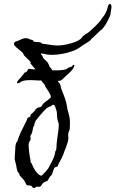

<svg xmlns="http://www.w3.org/2000/svg" viewBox="-20 -924 581 966"><path d="M355 -595C354 -597 352 -598 350 -598C346 -598 344 -591 341 -589C337 -587 329 -586 323 -583C322 -583 319 -579 317 -578C308 -572 286 -570 263 -570H243L240 -576C237 -581 232 -584 229 -590C226 -596 224 -604 221 -608C216 -616 206 -622 199 -630C196 -634 194 -641 192 -645C190 -648 186 -649 186 -652C186 -653 187 -654 188 -656C195 -653 200 -654 207 -652C217 -649 229 -648 242 -648C273 -648 310 -655 336 -664C366 -673 373 -680 398 -697C414 -708 437 -718 441 -730C449 -733 485 -774 493 -776C508 -795 512 -797 534 -845V-844C535 -844 541 -888 541 -887C541 -899 538 -904 533 -904C528 -904 522 -896 521 -883C516 -863 503 -843 492 -831C490 -828 490 -825 487 -822C471 -802 447 -780 430 -765C418 -755 408 -751 398 -743C393 -738 390 -731 384 -727C363 -709 302 -695 269 -695C246 -695 207 -703 202 -703C200 -703 199 -703 197 -703C192 -703 189 -709 185 -710C174 -714 161 -711 152 -714C150 -714 146 -720 145 -722C141 -724 137 -724 134 -725C124 -729 120 -732 108 -732C95 -732 76 -720 68 -718C57 -714 52 -715 50 -703C50 -688 96 -664 98 -652C98 -643 134 -617 134 -611C134 -609 133 -607 133 -606C133 -605 133 -605 134 -604C141 -595 150 -585 158 -576C155 -575 153 -575 150 -575C141 -575 130 -578 125 -578C122 -578 114 -560 109 -560C108 -560 106 -560 105 -560C105 -560 92 -543 87 -537C80 -527 66 -519 66 -508C66 -506 66 -505 69 -505C79 -505 83 -513 93 -516C104 -520 122 -521 137 -521C154 -521 166 -519 170 -519C177 -519 183 -519 188 -519C191 -511 206 -500 207 -492C207 -486 236 -453 236 -436C236 -430 211 -415 199 -404C195 -401 191 -390 185 -386C181 -383 175 -385 170 -382C161 -378 157 -370 152 -364C146 -356 133 -347 133 -345C133 -343 134 -341 134 -340C134 -336 120 -333 119 -331C117 -329 117 -323 115 -320C88 -266 78 -248 68 -215C67 -213 62 -206 61 -204C58 -195 57 -187 57 -179C57 -164 54 -145 54 -126C54 -118 60 -100 61 -95C63 -81 64 -74 68 -62C70 -57 74 -56 76 -51C80 -34 88 -34 98 -21C106 -11 111 4 115 8C118 9 130 8 137 11C145 15 141 22 152 22C158 22 160 15 165 15C168 15 173 16 176 16C188 16 191 1 196 -3C207 -12 221 -12 221 -18C221 -17 230 -33 232 -36C234 -39 238 -41 240 -43C246 -56 248 -70 254 -80C258 -85 272 -84 272 -91C272 -99 292 -127 298 -146C307 -174 324 -205 324 -231C324 -236 323 -241 323 -246C322 -257 330 -267 331 -276C331 -287 332 -298 332 -309C332 -334 326 -348 320 -372C317 -384 316 -399 312 -412C306 -435 295 -459 287 -481C285 -487 285 -494 283 -499C281 -504 275 -509 272 -514L271 -517C282 -517 288 -518 297 -528C318 -550 347 -567 355 -595ZM276 -298C276 -271 267 -229 265 -200C264 -189 265 -180 262 -167C261 -166 258 -164 258 -160C256 -140 245 -118 236 -102C224 -79 225 -77 207 -58C198 -48 190 -40 188 -40C176 -40 153 -65 141 -98C139 -103 133 -108 133 -111C133 -113 134 -114 134 -116C130 -130 124 -175 124 -193C124 -197 125 -202 126 -208C128 -213 134 -217 134 -226C134 -230 133 -234 133 -238C133 -246 140 -250 141 -255C144 -266 145 -277 148 -288C148 -289 152 -288 152 -292C152 -298 155 -306 159 -316C160 -318 198 -365 214 -379C221 -385 230 -387 236 -390C238 -391 243 -397 252 -397C253 -397 261 -382 265 -364C268 -351 266 -337 269 -324C271 -308 275 -310 276 -298Z"/></svg>

Font: Jim Nightshade
Style: Regular
Weight: 400
Designer: Astigmatic (AOETI)
Foundry: Astigmatic (AOETI)
Version: Version 1.000